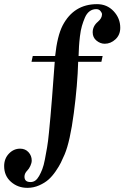

<svg xmlns="http://www.w3.org/2000/svg" viewBox="-46 -744 646 926"><path d="M-26 57C-26 88.3 -15 113.7 7 133C29 152.3 55.3 162 86 162C106 162 125 158 143 150C161 142 176 132.7 188 122C200 111.3 211.5 98 222.5 82C233.5 66 241.8 52.2 247.5 40.5C253.2 28.8 259.3 15.3 266 0C283.3 -41.3 298 -107.5 310 -198.5C322 -289.5 329 -372 331 -446H443L449 -474H333C333.7 -491.3 334.3 -506.5 335 -519.5C335.7 -532.5 337.2 -548.8 339.5 -568.5C341.8 -588.2 345 -604.8 349 -618.5C353 -632.2 357.8 -645.7 363.5 -659C369.2 -672.3 376.7 -682.5 386 -689.5C395.3 -696.5 406 -700 418 -700C426.7 -700 433.5 -697 438.5 -691C443.5 -685 446 -679.7 446 -675C446 -662.3 439.3 -650.3 426 -639C409.3 -625 401 -608 401 -588C401 -571.3 407.2 -558 419.5 -548C431.8 -538 445 -533 459 -533C478.3 -533 495.7 -540.2 511 -554.5C526.3 -568.8 534 -587.3 534 -610C534 -640.7 523.3 -667.3 502 -690C480.7 -712.7 454 -724 422 -724C347.3 -724 292 -689.7 256 -621C238.7 -587 226.7 -538 220 -474H112L106 -446H218L205 -273C202.3 -237.7 199.8 -207.7 197.5 -183C195.2 -158.3 192.7 -131.8 190 -103.5C187.3 -75.2 184.3 -51.5 181 -32.5C177.7 -13.5 174.2 5.7 170.5 25C166.8 44.3 162.7 60 158 72C153.3 84 148.2 95 142.5 105C136.8 115 130.7 122.3 124 127C117.3 131.7 109.7 134 101 134C81.7 134 72 125.3 72 108C72 97.3 76.7 87.3 86 78C91.3 72.7 96.2 65.3 100.5 56C104.8 46.7 107 38 107 30C107 14.7 101.8 1.3 91.5 -10C81.2 -21.3 67.7 -27 51 -27C30.3 -27 12.3 -19 -3 -3C-18.3 13 -26 33 -26 57Z"/></svg>

Font: Km Standard TT
Style: Bold
Weight: 700
Designer: Alexey Kryukov <alexios@thessalonica.org.ru>
Version: Version 2.0.2